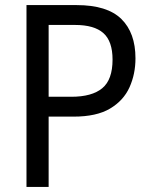

<svg xmlns="http://www.w3.org/2000/svg" viewBox="-20 -734 603 754"><path d="M84 0V-714H281Q401 -714 456.5 -659.5Q512 -605 512 -505Q512 -443 488.5 -391Q465 -339 412 -307.5Q359 -276 269 -276H171V0ZM260 -354Q341 -354 381.5 -387.5Q422 -421 422 -500Q422 -572 386 -604Q350 -636 275 -636H171V-354Z"/></svg>

Font: Noto Sans Mono SemiCondensed
Style: Regular
Weight: 400
Width: 4
Designer: Monotype Design Team
Foundry: Monotype Imaging Inc.
Version: Version 2.014